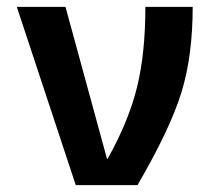

<svg xmlns="http://www.w3.org/2000/svg" viewBox="-20 -540 626 560"><path d="M294 -77Q355 -186 379.5 -285Q404 -384 404 -520H542Q542 -378 509.5 -271.5Q477 -165 381 0H201L29 -520H171L292 -77Z"/></svg>

Font: M PLUS 1p
Style: Bold
Weight: 700
Version: Version 1.062